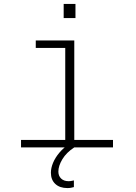

<svg xmlns="http://www.w3.org/2000/svg" viewBox="-20 -750 690 977"><path d="M312 0V-544H358V0ZM87 0V-38H555V0ZM162 -506V-544H335V-506ZM304 -658V-730H364V-658ZM356 202Q348 204 341 205.5Q334 207 323 207Q284 207 261.5 186Q239 165 239 129Q239 105 250 78.5Q261 52 282.5 26.5Q304 1 334 -18L358 0Q318 26 297.5 60Q277 94 277 123Q277 145 291 158.5Q305 172 329 172Q338 172 344 170.5Q350 169 356 168Z"/></svg>

Font: Azeret Mono Thin Thin
Style: Regular
Weight: 250
Version: Version 1.002